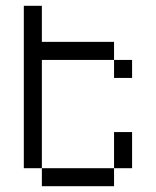

<svg xmlns="http://www.w3.org/2000/svg" viewBox="-20 -645 540 665"><path d="M437.5 -375V-437.5H375V-375ZM125 -62.5V0H375V-62.5ZM125 -62.5Q125 -62.5 125 -437.5H375V-500H125Q125 -500 125 -625H62.5V-62.5ZM375 -62.5H437.5Q437.5 -62.5 437.5 -187.5H375Q375 -187.5 375 -62.5Z"/></svg>

Font: CalcUnifontExMono
Style: Regular
Weight: 500
Version: Version 15.0.06